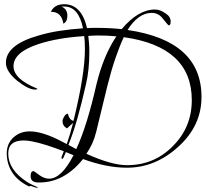

<svg xmlns="http://www.w3.org/2000/svg" viewBox="-20 -774 974 909"><path d="M156 115Q150 115 138.5 110.5Q127 106 122 106Q123 106 118 109L114 107Q62 81 37 41Q12 1 12 -48Q12 -94 43.5 -123Q75 -152 121 -152Q182 -152 275 -103L296 -92Q312 -137 326 -192Q320 -186 312.5 -180Q305 -174 297 -166Q276 -178 276 -201Q276 -210 284 -222.5Q292 -235 301 -236Q310 -204 328 -202Q382 -421 382 -541Q382 -575 379 -603Q315 -599 261 -589.5Q207 -580 164 -566Q44 -527 44 -461Q44 -400 155 -355Q155 -355 157 -353Q157 -350 146 -350Q114 -350 61 -392Q8 -436 8 -477Q8 -562 163 -606Q210 -620 262.5 -628Q315 -636 373 -640Q352 -743 285 -743H271Q299 -731 299 -700Q299 -671 280 -662Q271 -719 221 -718Q237 -754 284 -754Q366 -754 392 -641Q405 -642 418 -642Q431 -642 444 -642Q502 -642 556 -636Q634 -729 714 -729Q738 -729 763 -711Q788 -696 788 -672Q788 -654 779 -654Q776 -654 753 -683Q732 -713 698 -713Q666 -713 637 -692Q608 -671 584 -632Q934 -581 934 -315Q934 -179 825 -80Q716 20 581 20Q485 20 373 -21Q331 32 279 61Q227 90 165 90H162Q125 90 125 60Q125 36 139 36Q141 36 165 54Q189 72 212 72Q271 72 328 -39L292 -54L281 -29Q278 -22 275 -22Q271 -22 271 -29Q271 -30 282 -58Q237 -75 199.5 -87Q162 -99 130 -105Q119 -107 109.5 -108Q100 -109 92 -109Q19 -109 19 -47Q19 29 106 86Q116 93 128 98.5Q140 104 155 111Q158 111 159 114Q159 115 156 115ZM341 -68Q367 -124 391 -201.5Q415 -279 437 -376Q453 -442 476.5 -499Q500 -556 531 -602Q510 -604 489 -605Q468 -606 446 -606Q436 -606 424 -605.5Q412 -605 398 -604Q400 -588 401.5 -569Q403 -550 403 -530Q403 -442 387 -375Q367 -286 346.5 -214Q326 -142 304 -88ZM581 8Q710 8 798 -82Q888 -171 888 -300Q888 -553 566 -598Q547 -558 527 -500Q507 -442 488 -366L435 -148Q428 -120 416.5 -94.5Q405 -69 389 -46Q508 8 581 8Z"/></svg>

Font: Lavishly Yours
Style: Regular
Weight: 400
Designer: Robert E. Leuschke
Foundry: Robert E. Leuschke
Version: Version 1.010; ttfautohint (v1.8.3)